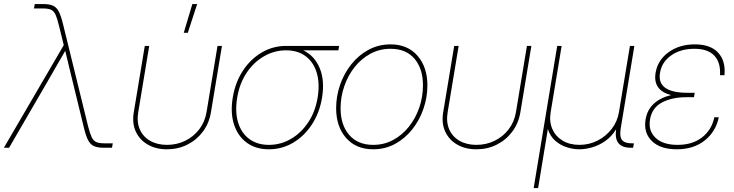

<svg xmlns="http://www.w3.org/2000/svg" viewBox="-45 -748 3715 972"><path d="M-25.4 0 277.8 -519.5 253.4 -618.7Q244.6 -655.3 236.1 -673.8Q227.5 -692.4 213.4 -698.7Q199.2 -705.1 173.3 -705.1H127L130.9 -727.5H173.8Q205.1 -727.5 223.4 -719.2Q241.7 -710.9 252.9 -689Q264.2 -667 273.9 -626.5L400.9 -108.9Q410.2 -72.8 418.9 -54Q427.7 -35.2 442.4 -28.8Q457 -22.5 482.9 -22.5H525.9L522 0H480.5Q449.2 0 430.7 -8.3Q412.1 -16.6 400.9 -38.6Q389.6 -60.5 379.9 -101.1L318.8 -351.6Q310.5 -386.7 302 -421.4Q293.5 -456.1 285.2 -490.7Q265.1 -456.1 245.1 -421.1Q225.1 -386.2 205.1 -351.6L1 0Z M800.3 7.8Q744.6 7.8 703.4 -15.9Q662.1 -39.6 642.6 -81.8Q623 -124 632.3 -179.7L688 -515.6H710.4L654.8 -179.7Q646.5 -130.4 662.8 -93Q679.2 -55.7 715.1 -35.2Q751 -14.6 800.3 -14.6Q850.1 -14.6 892.3 -35.2Q934.6 -55.7 963.4 -93Q992.2 -130.4 1000.5 -179.7L1056.2 -515.6H1078.6L1022.9 -179.7Q1013.7 -124 982.2 -81.8Q950.7 -39.6 903.6 -15.9Q856.4 7.8 800.3 7.8ZM885.3 -582 928.7 -727.5H953.1L905.8 -582Z M1316.4 7.8Q1250 7.8 1204.3 -25.6Q1158.7 -59.1 1139.6 -118.2Q1120.6 -177.2 1133.3 -253.9Q1146 -331.1 1184.6 -389.9Q1223.1 -448.7 1280 -482.2Q1336.9 -515.6 1403.3 -515.6H1671.9L1668 -493.2H1490.2Q1547.4 -465.8 1573.5 -403.1Q1599.6 -340.3 1585.4 -253.9Q1572.8 -177.2 1534.2 -118.2Q1495.6 -59.1 1439.2 -25.6Q1382.8 7.8 1316.4 7.8ZM1403.3 -493.2Q1343.8 -493.2 1291.5 -463.1Q1239.3 -433.1 1203.4 -379.2Q1167.5 -325.2 1155.8 -253.9Q1144 -182.6 1160.2 -128.7Q1176.3 -74.7 1216.6 -44.7Q1256.8 -14.6 1316.4 -14.6Q1376 -14.6 1427.7 -44.7Q1479.5 -74.7 1515.4 -128.7Q1551.3 -182.6 1563 -253.9Q1574.7 -325.2 1558.6 -379.2Q1542.5 -433.1 1502.7 -463.1Q1462.9 -493.2 1403.3 -493.2Z M1844.2 7.8Q1757.3 7.8 1707 -49.8Q1656.7 -107.4 1656.7 -200.2Q1656.7 -261.2 1676.8 -318.8Q1696.8 -376.5 1733.6 -422.6Q1770.5 -468.8 1821 -496.1Q1871.6 -523.4 1932.1 -523.4Q2018.6 -523.4 2068.6 -465.8Q2118.7 -408.2 2118.7 -315.9Q2118.7 -254.9 2098.6 -197Q2078.6 -139.2 2042 -93Q2005.4 -46.9 1955.1 -19.5Q1904.8 7.8 1844.2 7.8ZM1844.2 -14.6Q1899.9 -14.6 1946 -39.8Q1992.2 -64.9 2025.9 -107.7Q2059.6 -150.4 2077.9 -204.3Q2096.2 -258.3 2096.2 -315.9Q2096.2 -400.9 2053.2 -450.9Q2010.3 -501 1932.1 -501Q1876.5 -501 1830.1 -475.8Q1783.7 -450.7 1750 -408Q1716.3 -365.2 1697.8 -311.3Q1679.2 -257.3 1679.2 -200.2Q1679.2 -115.2 1722.9 -64.9Q1766.6 -14.6 1844.2 -14.6Z M2366.7 7.8Q2311 7.8 2269.8 -15.9Q2228.5 -39.6 2209 -81.8Q2189.5 -124 2198.7 -179.7L2254.4 -515.6H2276.9L2221.2 -179.7Q2212.9 -130.4 2229.2 -93Q2245.6 -55.7 2281.5 -35.2Q2317.4 -14.6 2366.7 -14.6Q2416.5 -14.6 2458.7 -35.2Q2501 -55.7 2529.8 -93Q2558.6 -130.4 2566.9 -179.7L2622.6 -515.6H2645L2589.4 -179.7Q2580.1 -124 2548.6 -81.8Q2517.1 -39.6 2470 -15.9Q2422.9 7.8 2366.7 7.8Z M2656.7 204.1 2775.9 -515.6H2798.3L2742.7 -179.7Q2734.9 -132.3 2751.2 -95Q2767.6 -57.6 2803.2 -36.1Q2838.9 -14.6 2888.2 -14.6Q2938 -14.6 2980.5 -36.4Q3022.9 -58.1 3051.8 -95.5Q3080.6 -132.8 3088.4 -179.7L3144 -515.6H3166.5L3097.2 -96.7Q3090.8 -56.6 3104 -39.6Q3117.2 -22.5 3152.3 -22.5H3164.1L3160.2 0H3148.4Q3060.5 0 3074.2 -93.3Q3051.3 -56.6 3019.5 -34.4Q2987.8 -12.2 2953.1 -2.2Q2918.5 7.8 2888.2 7.8Q2857.4 7.8 2824.7 -2.4Q2792 -12.7 2766.1 -35.4Q2740.2 -58.1 2728.5 -94.7L2679.2 204.1Z M3381.3 7.8Q3297.4 7.8 3254.9 -34.2Q3212.4 -76.2 3223.1 -142.6Q3231.4 -192.4 3265.1 -223.1Q3298.8 -253.9 3352.1 -266.6Q3259.3 -291 3273.9 -379.4Q3284.7 -443.8 3339.6 -483.6Q3394.5 -523.4 3473.1 -523.4Q3551.8 -523.4 3590.6 -481.4Q3629.4 -439.5 3622.6 -367.2H3600.1Q3604 -431.2 3571.5 -466.1Q3539.1 -501 3469.7 -501Q3400.4 -501 3352.8 -467.5Q3305.2 -434.1 3296.4 -379.4Q3287.6 -328.1 3323.2 -303.2Q3358.9 -278.3 3434.1 -278.3H3471.7L3471.2 -276.4H3471.7L3468.3 -255.9H3430.7Q3356.4 -255.9 3305.9 -229Q3255.4 -202.1 3245.6 -142.6Q3236.3 -85.9 3273.7 -50.3Q3311 -14.6 3385.3 -14.6Q3460.9 -14.6 3509.5 -52.7Q3558.1 -90.8 3571.3 -154.3H3593.8Q3579.1 -82 3522.9 -37.1Q3466.8 7.8 3381.3 7.8Z"/></svg>

Font: Inter Display Thin
Style: Italic
Weight: 100
Italic angle: -9.39999°
Designer: Rasmus Andersson
Foundry: rsms
Version: Version 4.000;git-a52131595